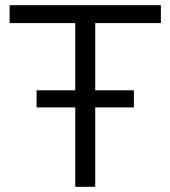

<svg xmlns="http://www.w3.org/2000/svg" viewBox="-20 -720 657 740"><path d="M121 -372H270V-631H17V-700H600V-631H347V-372H496V-306H347V0H270V-306H121Z"/></svg>

Font: Red Hat Display
Style: Regular
Weight: 400
Designer: Pentagram / MCKL
Foundry: Pentagram / MCKL
Version: Version 1.003; Red Hat Display